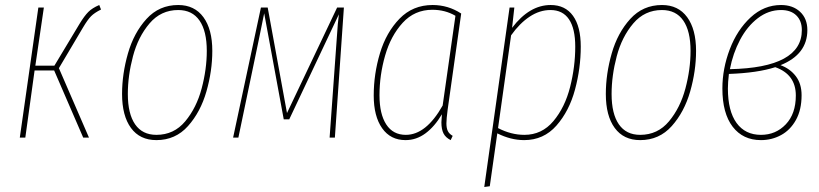

<svg xmlns="http://www.w3.org/2000/svg" viewBox="-20 -549 3267 766"><path d="M383 -511Q357 -498 343.5 -484.5Q330 -471 311 -439L215 -277L335 0H312L196 -268H118L81 0H59L133 -519H155L121 -287H197L298 -455Q317 -486 332.5 -501.5Q348 -517 376 -529Z M467 -174Q467 -254 490.5 -336Q514 -418 564.5 -473.5Q615 -529 691 -529Q756 -529 791.5 -480.5Q827 -432 827 -346Q827 -266 803.5 -184Q780 -102 730 -46Q680 10 604 10Q538 10 502.5 -38.5Q467 -87 467 -174ZM805 -346Q805 -425 776 -467Q747 -509 691 -509Q622 -509 576.5 -455.5Q531 -402 510.5 -324.5Q490 -247 490 -174Q490 -95 519 -53Q548 -11 604 -11Q674 -11 719 -65Q764 -119 784.5 -196Q805 -273 805 -346Z M1316 0H1295L1323 -388Q1328 -465 1332 -492L1134 -73H1112L1034 -496Q1025 -450 1012 -388L931 0H910L1021 -519H1048L1125 -98L1325 -519H1352Z M1820 -495 1766 -112Q1761 -74 1761 -57Q1761 -38 1766.5 -26.5Q1772 -15 1786 -7L1778 10Q1758 0 1749.5 -16.5Q1741 -33 1741 -61Q1741 -69 1743 -93Q1714 -44 1677.5 -17Q1641 10 1598 10Q1538 10 1504.5 -37.5Q1471 -85 1471 -168Q1471 -254 1496 -337Q1521 -420 1574 -474.5Q1627 -529 1706 -529Q1768 -529 1820 -495ZM1494 -169Q1494 -94 1521 -52.5Q1548 -11 1599 -11Q1680 -11 1746 -128L1797 -486Q1756 -510 1705 -510Q1634 -510 1586.5 -458Q1539 -406 1516.5 -327.5Q1494 -249 1494 -169Z M2013 -519H2032L2023 -438Q2092 -529 2177 -529Q2235 -529 2266 -486Q2297 -443 2297 -363Q2297 -277 2274 -191.5Q2251 -106 2200 -48Q2149 10 2071 10Q2018 10 1964 -17L1934 194L1912 197ZM2275 -363Q2275 -435 2250 -472Q2225 -509 2176 -509Q2133 -509 2093 -482.5Q2053 -456 2019 -408L1967 -38Q2019 -11 2072 -11Q2142 -11 2188 -66Q2234 -121 2254.5 -202Q2275 -283 2275 -363Z M2397 -174Q2397 -254 2420.5 -336Q2444 -418 2494.5 -473.5Q2545 -529 2621 -529Q2686 -529 2721.5 -480.5Q2757 -432 2757 -346Q2757 -266 2733.5 -184Q2710 -102 2660 -46Q2610 10 2534 10Q2468 10 2432.5 -38.5Q2397 -87 2397 -174ZM2735 -346Q2735 -425 2706 -467Q2677 -509 2621 -509Q2552 -509 2506.5 -455.5Q2461 -402 2440.5 -324.5Q2420 -247 2420 -174Q2420 -95 2449 -53Q2478 -11 2534 -11Q2604 -11 2649 -65Q2694 -119 2714.5 -196Q2735 -273 2735 -346Z M3201 -429Q3201 -332 3094 -289Q3132 -275 3155 -245Q3178 -215 3178 -169Q3178 -111 3155.5 -70.5Q3133 -30 3096 -10Q3059 10 3016 10Q2944 10 2903 -43.5Q2862 -97 2862 -196Q2862 -275 2891.5 -352.5Q2921 -430 2974.5 -479.5Q3028 -529 3096 -529Q3143 -529 3172 -502Q3201 -475 3201 -429ZM2892 -273Q3179 -279 3179 -429Q3179 -466 3157 -487.5Q3135 -509 3096 -509Q3046 -509 3003.5 -476.5Q2961 -444 2932.5 -390Q2904 -336 2892 -273ZM2888 -254Q2884 -220 2884 -196Q2884 -106 2918.5 -58.5Q2953 -11 3016 -11Q3075 -11 3115 -53Q3155 -95 3155 -168Q3155 -252 3073 -281Q3002 -258 2888 -254Z"/></svg>

Font: Fira Sans Extra Condensed Thin
Style: Italic
Weight: 250
Width: 3
Italic angle: -8°
Designer: Carrois Corporate & Edenspiekermann AG
Foundry: Carrois Corporate GbR & Edenspiekermann AG
Version: Version 4.203